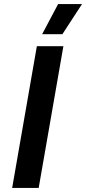

<svg xmlns="http://www.w3.org/2000/svg" viewBox="-20 -928 425 948"><path d="M40 0H171L293 -700H162ZM385 -908H267L188 -759H288Z"/></svg>

Font: Fixel Display 20240404 SemiBold
Style: Italic
Weight: 600
Italic angle: -10°
Designer: AlfaBravo + MacPaw
Foundry: Kyrylo Tkachov, Marchela Mozhyna, Serhii Makarenko, Maria Weinstein, Zakhar Kryvoshyya
Version: Version 1.211;Glyphs 3.2 (3225)